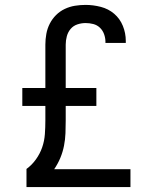

<svg xmlns="http://www.w3.org/2000/svg" viewBox="-20 -763 640 783"><path d="M88 0V-74Q110 -90 126.5 -113Q143 -136 152 -162Q161 -188 163 -216Q165 -244 165 -272V-331H71V-404H165V-581Q165 -603 169 -625Q173 -647 183 -666.5Q193 -686 208.5 -701.5Q224 -717 244 -726.5Q264 -736 285.5 -739.5Q307 -743 329 -743Q360 -743 391 -735Q422 -727 445.5 -707Q469 -687 481 -657.5Q493 -628 493 -596Q493 -594 493 -592Q493 -590 493 -588H410Q410 -589 410 -590Q410 -591 410 -593Q410 -608 404.5 -623.5Q399 -639 387.5 -650Q376 -661 360.5 -665Q345 -669 329 -669Q312 -669 295.5 -663.5Q279 -658 268 -645Q257 -632 252.5 -615Q248 -598 248 -581V-404H373V-331H248V-272Q248 -246 247 -220Q246 -194 241 -168.5Q236 -143 226 -119Q216 -95 201 -73H512V0Z"/></svg>

Font: Iosevka SS04 Extended
Style: Regular
Weight: 400
Width: 7
Monospace: yes
Designer: Belleve Invis
Foundry: Belleve Invis
Version: Version 19.0.0; ttfautohint (v1.8.4)